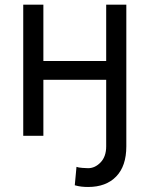

<svg xmlns="http://www.w3.org/2000/svg" viewBox="-20 -565 622 799"><path d="M505.7 0V44Q505.7 126.1 463.4 169.6Q421.2 213.1 346.6 213.1Q331.7 213.1 318.9 211.6Q306.1 210.2 291.2 206L298.3 129.3Q305.8 132.5 323 133.7Q340.2 134.9 346.6 134.9Q375.4 134.9 398.6 110.8Q421.9 86.6 421.9 44V0ZM441.8 -311.1V-233H140.6V-311.1ZM160.5 -545.5V0H76.7V-545.5ZM505.7 -545.5V0H421.9V-545.5Z"/></svg>

Font: InterMG
Style: Regular
Weight: 400
Designer: Rasmus Andersson
Foundry: rsms
Version: Version 3.019;December 26, 2023;FontCreator 15.0.0.2955 64-b